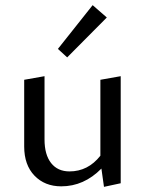

<svg xmlns="http://www.w3.org/2000/svg" viewBox="-20 -719 564 746"><path d="M395 -651 241 -496 205 -529 340 -699ZM370 -409 449 -423V-7L384 7L374 -64Q306 5 218 5Q154 5 114 -36.5Q74 -78 74 -150V-409L153 -423V-177Q153 -118 178.5 -85.5Q204 -53 250 -53Q322 -53 370 -114Z"/></svg>

Font: EauTestText Medium
Style: Regular
Weight: 500
Designer: Christian Thalmann (Catharsis Fonts)
Version: Version 0.001;PS 000.001;hotconv 1.0.88;makeotf.lib2.5.64775